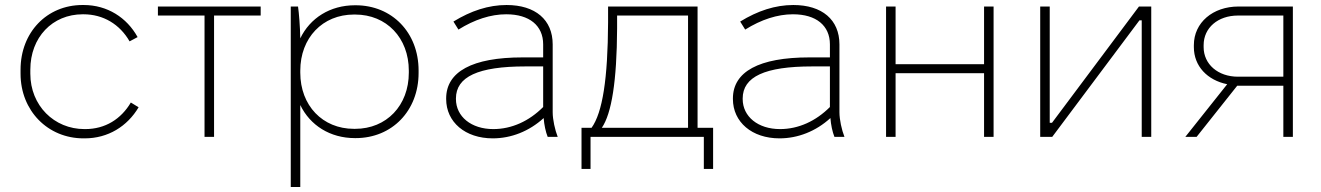

<svg xmlns="http://www.w3.org/2000/svg" viewBox="-20 -546 5272 766"><path d="M313 6H318C411 6 488 -42 533 -118L502 -137C463 -71 400 -31 320 -31H317C196 -31 101 -125 101 -252V-268C101 -397 189 -489 310 -489H313C392 -489 458 -449 497 -381L529 -398C486 -476 408 -526 314 -526H309C167 -526 62 -417 62 -268V-252C62 -104 171 6 313 6Z M796 0H834V-484H1020V-520H610V-484H796Z M1140 200H1178V-127C1217 -46 1297 5 1396 5H1399C1544 5 1650 -104 1650 -255V-265C1650 -416 1544 -525 1399 -525H1396C1297 -525 1217 -474 1178 -393C1177 -442 1173 -492 1169 -520H1140ZM1392 -32C1267 -32 1178 -125 1178 -256V-264C1178 -395 1267 -488 1392 -488H1397C1522 -488 1611 -395 1611 -264V-256C1611 -125 1522 -32 1397 -32Z M1946 6C2019 6 2091 -22 2149 -75C2151 -48 2157 -20 2165 0H2205C2194 -28 2185 -69 2185 -98V-369C2185 -467 2116 -526 2001 -526C1929 -526 1859 -503 1789 -460L1809 -428C1873 -468 1938 -489 1999 -489H2000C2092 -489 2147 -444 2147 -369V-317H2065C1864 -317 1760 -260 1760 -153V-151C1760 -59 1836 6 1946 6ZM1948 -31C1860 -31 1799 -81 1799 -151V-153C1799 -240 1888 -281 2076 -281H2147V-119C2091 -63 2022 -31 1948 -31Z M2300 128H2336V0H2788V128H2825V-36H2763V-520H2406V-457C2405 -232 2384 -97 2340 -36H2300ZM2381 -36C2420 -93 2441 -222 2442 -433V-484H2725V-36Z M3090 6C3163 6 3235 -22 3293 -75C3295 -48 3301 -20 3309 0H3349C3338 -28 3329 -69 3329 -98V-369C3329 -467 3260 -526 3145 -526C3073 -526 3003 -503 2933 -460L2953 -428C3017 -468 3082 -489 3143 -489H3144C3236 -489 3291 -444 3291 -369V-317H3209C3008 -317 2904 -260 2904 -153V-151C2904 -59 2980 6 3090 6ZM3092 -31C3004 -31 2943 -81 2943 -151V-153C2943 -240 3032 -281 3220 -281H3291V-119C3235 -63 3166 -31 3092 -31Z M3515 0H3553V-254H3906V0H3944V-520H3906V-290H3553V-520H3515Z M4130 0H4178L4526 -465H4535V0H4573V-520H4524L4177 -56H4168V-520H4130Z M4709 0H4754L4916 -204H5100V0H5138V-520H4921C4819 -520 4743 -456 4743 -366V-358C4743 -282 4797 -226 4876 -210ZM4919 -240C4839 -240 4782 -290 4782 -358V-366C4782 -435 4839 -484 4919 -484H5100V-240Z"/></svg>

Font: Fixel Display ExtraLight
Style: Regular
Weight: 200
Designer: AlfaBravo + MacPaw
Foundry: Kyrylo Tkachov, Marchela Mozhyna, Serhii Makarenko, Maria Weinstein, Zakhar Kryvoshyya
Version: Version 1.211